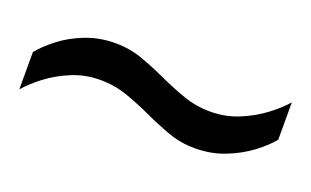

<svg xmlns="http://www.w3.org/2000/svg" viewBox="-39 -543 799 493"><g transform="rotate(20 360.0 -297.0)"><path d="M26 -193V-295Q42 -315 70 -337Q98 -359 136 -374Q174 -389 218 -389Q257 -389 292 -376.5Q327 -364 361.5 -348Q396 -332 431.5 -319.5Q467 -307 506 -307Q547 -307 583.5 -322Q620 -337 649 -359Q678 -381 695 -401V-299Q679 -279 650 -257Q621 -235 583 -220Q545 -205 501 -205Q462 -205 427.5 -217.5Q393 -230 358.5 -246Q324 -262 288.5 -274.5Q253 -287 213 -287Q173 -287 136.5 -272Q100 -257 71.5 -235Q43 -213 26 -193Z"/></g></svg>

Font: Archivo SemiBold Expanded SemiBold
Style: Regular
Weight: 600
Width: 7
Version: Version 2.001